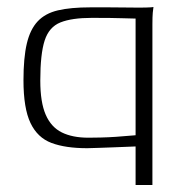

<svg xmlns="http://www.w3.org/2000/svg" viewBox="-20 -421 514 548"><path d="M367 107V-3Q359 -3 342 -2Q325 -1 304 -0.5Q283 0 262.5 1Q242 2 229 2Q167 2 127 -13Q87 -28 67 -70Q47 -112 47 -192Q47 -256 56.5 -296.5Q66 -337 87.5 -360Q109 -383 145.5 -391.5Q182 -400 237 -400Q263 -400 293 -400Q323 -400 350.5 -399.5Q378 -399 396.5 -399.5Q415 -400 418 -401Q417 -396 416 -384.5Q415 -373 415 -352V107ZM232 -28Q246 -28 267.5 -28.5Q289 -29 311 -30.5Q333 -32 348.5 -33.5Q364 -35 367 -35V-368Q356 -368 328.5 -369Q301 -370 242 -370Q185 -370 152.5 -357Q120 -344 107.5 -305.5Q95 -267 95 -191Q95 -129 110.5 -93.5Q126 -58 156.5 -43Q187 -28 232 -28Z"/></svg>

Font: Genos Light
Style: Regular
Weight: 300
Designer: Robert E. Leuschke
Foundry: Robert E. Leuschke
Version: Version 1.010